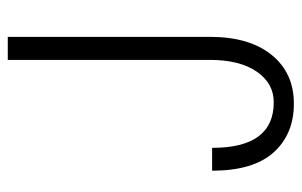

<svg xmlns="http://www.w3.org/2000/svg" viewBox="-158 -592 761 484"><g transform="rotate(-90 222.0 -350.5)"><path d="M90.8 -195.8Q90.8 -40.5 205.1 -40.5Q252.9 -40 282.7 -83Q312.5 -126 312.5 -201.2V-710.9H370.6V-201.2Q370.6 -102.1 325.2 -45.9Q279.8 10.3 202.1 10.3Q125 10.3 79.1 -41Q33.2 -92.3 33.2 -195.8Z"/></g></svg>

Font: RobotoCondensed-Light
Style: Light
Weight: 300
Designer: Google
Version: Version 1.200311; 2013